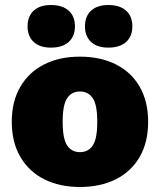

<svg xmlns="http://www.w3.org/2000/svg" viewBox="-20 -736 638 766"><path d="M299 -510Q380 -510 441.5 -479.5Q503 -449 537 -390.5Q571 -332 571 -250Q571 -168 537 -109.5Q503 -51 441.5 -20.5Q380 10 299 10Q218 10 157 -20.5Q96 -51 61.5 -109.5Q27 -168 27 -250Q27 -332 61.5 -390.5Q96 -449 157 -479.5Q218 -510 299 -510ZM299 -371Q266 -371 248 -344.5Q230 -318 230 -250Q230 -182 248 -155.5Q266 -129 299 -129Q332 -129 350 -155.5Q368 -182 368 -250Q368 -318 350 -344.5Q332 -371 299 -371ZM183 -716Q229 -716 254 -693.5Q279 -671 279 -631Q279 -591 254 -568.5Q229 -546 183 -546Q139 -546 114.5 -568.5Q90 -591 90 -631Q90 -671 114.5 -693.5Q139 -716 183 -716ZM412 -716Q458 -716 483 -693.5Q508 -671 508 -631Q508 -591 483 -568.5Q458 -546 412 -546Q368 -546 343.5 -568.5Q319 -591 319 -631Q319 -671 343.5 -693.5Q368 -716 412 -716Z"/></svg>

Font: Work Sans ExtraBold
Style: Regular
Weight: 800
Designer: Wei Huang
Foundry: Wei Huang
Version: Version 2.012; ttfautohint (v1.8.3)